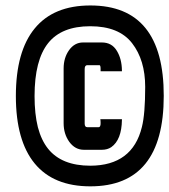

<svg xmlns="http://www.w3.org/2000/svg" viewBox="-20 -564 604 685"><path d="M302.4 -544.5Q564.7 -544.5 564.2 -221.8Q564.2 100.8 302.4 100.8Q170.9 100.8 103.8 19.3Q36.6 -62.3 36.6 -221.3Q36.6 -380.9 103.8 -462.5Q170.9 -544.5 302.4 -544.5ZM486.2 -110.7Q498 -157.1 498 -254Q498 -349.8 451.1 -410.1Q404.2 -470.4 301.9 -470.4Q199.6 -470.4 151.7 -410.1Q103.3 -349.3 103.3 -221.3Q103.3 -157.6 115.1 -110.2Q127.5 -63.2 151.7 -33.1Q200.1 27.2 302.4 27.2Q452.6 26.7 486.2 -110.7ZM331.5 -110.2Q339.9 -110.2 338.9 -128Q338.9 -132.9 338.4 -135.9L337.9 -138.8H340.9H412.5H415V-136.4Q414 -65.2 377 -39Q363.1 -29.6 343.4 -29.6H279.2Q248 -29.6 227.3 -57.8Q207 -86 207 -124.5V-319.7Q207 -357.7 226.3 -384.9Q246 -412.5 276.2 -412.5H343.4Q379 -412.5 396.7 -382.9Q414.5 -354.2 415 -312.3V-309.8H412.5H341.4H338.9V-312.3V-318.2Q338.9 -332 334.5 -331.5H291.5Q282.1 -331.5 282.1 -317.7V-123Q282.1 -110.2 291.5 -110.2Z"/></svg>

Font: RIT Uroob
Style: 

Weight: 700
Designer: Hussain K H
Foundry: RIT
Version: 2.1.1